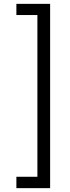

<svg xmlns="http://www.w3.org/2000/svg" viewBox="-20 -831 364 996"><path d="M240 145H65V86H174V-753H65V-811H240Z"/></svg>

Font: DM Sans 9pt Light
Style: Regular
Weight: 300
Version: Version 4.004;gftools[0.9.30]